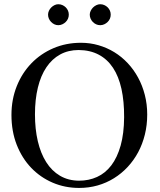

<svg xmlns="http://www.w3.org/2000/svg" viewBox="-20 -882 762 917"><path d="M572.8 -322.3Q573.2 -397.9 560.1 -457.5Q546.9 -517.1 519.8 -558.1Q492.7 -599.1 451.7 -620.8Q410.6 -642.6 356 -643.1Q306.2 -643.1 267.3 -621.8Q228.5 -600.6 201.7 -560.8Q174.8 -521 160.9 -463.9Q147 -406.7 147 -335.9Q147 -265.6 160.6 -207.5Q174.3 -149.4 200.7 -107.7Q227.1 -65.9 266.4 -42.7Q305.7 -19.5 356.9 -19Q404.3 -19 443.6 -36.9Q482.9 -54.7 511.5 -92Q540 -129.4 556.2 -186.8Q572.3 -244.1 572.8 -322.3ZM683.1 -335Q683.1 -284.7 671.9 -239.3Q660.6 -193.8 639.9 -155Q619.1 -116.2 589.8 -84.7Q560.5 -53.2 524.4 -30.8Q488.3 -8.3 446.3 3.7Q404.3 15.6 357.9 15.6Q290.5 15.6 231.7 -9.5Q172.9 -34.7 128.9 -80.6Q85 -126.5 59.8 -190.7Q34.7 -254.9 34.7 -333Q34.7 -407.2 60.1 -470.5Q85.4 -533.7 130.1 -579.8Q174.8 -626 235.4 -651.9Q295.9 -677.7 366.7 -677.7Q410.2 -677.7 450.4 -666Q490.7 -654.3 525.9 -632.8Q561 -611.3 589.8 -580.6Q618.7 -549.8 639.4 -511.7Q660.2 -473.6 671.6 -429Q683.1 -384.3 683.1 -335ZM308.6 -812Q308.6 -801.8 304.7 -792.7Q300.8 -783.7 293.7 -776.9Q286.6 -770 277.6 -765.9Q268.6 -761.7 258.3 -761.7Q248.5 -761.7 239.7 -765.9Q231 -770 224.1 -777.1Q217.3 -784.2 213.4 -793.2Q209.5 -802.2 209.5 -812Q209.5 -821.3 213.6 -830.3Q217.8 -839.4 224.6 -846.2Q231.4 -853 240.2 -857.4Q249 -861.8 258.3 -861.8Q268.6 -861.8 277.6 -857.9Q286.6 -854 293.7 -847.2Q300.8 -840.3 304.7 -831.3Q308.6 -822.3 308.6 -812ZM508.8 -812Q508.8 -801.8 504.9 -792.7Q501 -783.7 493.9 -776.9Q486.8 -770 477.8 -765.9Q468.8 -761.7 458.5 -761.7Q448.2 -761.7 439.2 -765.9Q430.2 -770 423.3 -777.1Q416.5 -784.2 412.6 -793.2Q408.7 -802.2 408.7 -812Q408.7 -821.3 413.1 -830.3Q417.5 -839.4 424.3 -846.2Q431.2 -853 440.2 -857.4Q449.2 -861.8 458.5 -861.8Q468.8 -861.8 477.8 -857.9Q486.8 -854 493.9 -847.2Q501 -840.3 504.9 -831.3Q508.8 -822.3 508.8 -812Z"/></svg>

Font: Doulos SIL CyrE
Style: Regular
Weight: 400
Designer: Walt Agee, Victor Gaultney, Peter Martin, Debbi Hosken, Becca Hirsbrunner
Foundry: SIL International
Version: Version 5.000